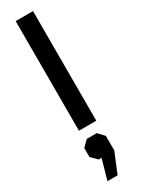

<svg xmlns="http://www.w3.org/2000/svg" viewBox="-271 -735 794 1083"><g transform="rotate(-30 126.5 -193.5)"><path d="M104 196H85L47 158V100L85 62H150L187 101V196L133 327H67ZM70 -714H183V0H70Z"/></g></svg>

Font: Chakra Petch SemiBold
Style: Regular
Weight: 600
Designer: Katatrad Aksorn Co.,Ltd.
Foundry: Cadson Demak Co.,Ltd.
Version: Version 1.000; ttfautohint (v1.6)